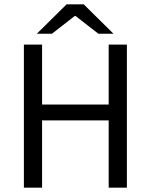

<svg xmlns="http://www.w3.org/2000/svg" viewBox="-20 -861 692 881"><path d="M89.6 0V-656.3H173.1V-381.3H478.7V-656.3H562.2V0H478.7V-308.6H173.1V0ZM149.1 -706.3 285.4 -841H364.3L500.6 -706.3H431.3L326.8 -787.5H322.8L218.4 -706.3Z"/></svg>

Font: Source Sans 3
Style: Regular
Weight: 200
Designer: Paul D. Hunt
Foundry: Adobe
Version: Version 3.046;hotconv 1.0.118;makeotfexe 2.5.65603